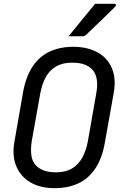

<svg xmlns="http://www.w3.org/2000/svg" viewBox="-20 -965 640 1005"><path d="M363 -720Q437 -720 489.5 -691.5Q542 -663 565.5 -608.5Q589 -554 575 -477L529 -219Q514 -134 477.5 -81Q441 -28 387.5 -4Q334 20 266 20Q192 20 140 -10Q88 -40 65 -95.5Q42 -151 56 -226L101 -484Q116 -565 151 -617.5Q186 -670 240 -695Q294 -720 363 -720ZM146 -225Q140 -187 144 -153Q148 -119 170 -97Q185 -82 210 -72.5Q235 -63 273 -63Q324 -63 357.5 -83.5Q391 -104 411 -140.5Q431 -177 440 -226L484 -477Q489 -504 488.5 -527Q488 -550 481.5 -569.5Q475 -589 461 -603Q445 -619 420 -628Q395 -637 357 -637Q307 -637 273 -617Q239 -597 219.5 -561Q200 -525 191 -477ZM478 -945Q502 -945 517 -945Q532 -945 545.5 -945Q559 -945 580 -945Q585 -945 586.5 -940Q588 -935 583 -930Q561 -909 544.5 -892.5Q528 -876 512.5 -861Q497 -846 478 -828Q459 -810 431 -783Q428 -780 423.5 -777.5Q419 -775 413 -775Q399 -775 386.5 -775Q374 -775 362 -775Q350 -775 339 -775Q363 -805 385.5 -832.5Q408 -860 430.5 -887.5Q453 -915 478 -945Z"/></svg>

Font: Rec Mono Linear
Style: Italic
Weight: 400
Italic angle: -10°
Monospace: yes
Version: Version 1.085; ttfautohint (v1.8.4.7-5d5b)